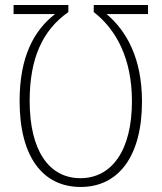

<svg xmlns="http://www.w3.org/2000/svg" viewBox="-20 -734 643 764"><path d="M300 -25C175 -25 98 -135 98 -332C98 -500 148 -613 252 -686V-714H34V-678H199C115 -613 58 -508 58 -332C58 -109 151 10 301 10C450 10 545 -110 545 -330C545 -501 484 -611 404 -678H569V-714H353V-686C441 -618 505 -503 505 -331C505 -136 425 -25 300 -25Z"/></svg>

Font: Noto Sans Condensed ExtraLight
Style: Regular
Weight: 200
Width: 3
Designer: Monotype Design Team
Foundry: Monotype Imaging Inc.
Version: Version 2.013